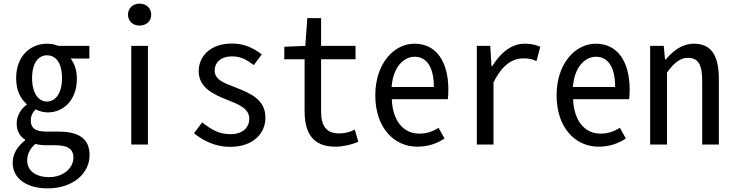

<svg xmlns="http://www.w3.org/2000/svg" viewBox="-20 -797 4040 1059"><path d="M243 242C385 242 474 157 474 59C474 -31 417 -71 303 -71H237C168 -71 150 -96 150 -132C150 -160 160 -177 177 -194C199 -182 223 -177 244 -177C329 -177 404 -244 404 -362C404 -414 389 -448 370 -474H473V-544H301C284 -552 260 -556 239 -556C151 -556 69 -491 69 -366C69 -296 94 -252 127 -223V-219C98 -199 72 -161 72 -116C72 -73 91 -44 118 -27V-22C74 11 50 54 50 101C50 191 132 242 243 242ZM239 -237C195 -237 157 -279 157 -366C157 -453 194 -492 239 -492C287 -492 322 -452 322 -366C322 -279 284 -237 239 -237ZM251 180C175 180 130 143 130 88C130 57 142 25 175 -3C199 3 217 4 239 4H283C350 4 385 22 385 73C385 126 333 180 251 180Z M704 0H796V-544H704ZM750 -656C787 -656 814 -680 814 -716C814 -752 787 -777 750 -777C713 -777 686 -752 686 -716C686 -680 713 -656 750 -656Z M1249 13C1375 13 1444 -60 1444 -148C1444 -251 1356 -284 1281 -314C1220 -338 1164 -355 1164 -408C1164 -449 1194 -486 1261 -486C1310 -486 1342 -466 1380 -438L1424 -497C1381 -530 1329 -557 1260 -557C1144 -557 1076 -490 1076 -404C1076 -311 1162 -275 1234 -246C1295 -222 1355 -199 1355 -142C1355 -96 1321 -57 1252 -57C1185 -57 1144 -84 1095 -122L1050 -62C1103 -19 1170 13 1249 13Z M1830 12C1871 12 1917 2 1956 -15L1937 -82C1909 -68 1881 -61 1851 -61C1777 -61 1751 -106 1751 -184V-470H1941V-544H1751V-697H1675L1664 -544L1548 -539V-470H1660V-186C1660 -67 1702 12 1830 12Z M2281 12C2345 12 2392 -7 2432 -33L2399 -92C2367 -72 2335 -60 2292 -60C2203 -60 2145 -134 2141 -250H2450C2452 -263 2453 -283 2453 -302C2453 -458 2386 -556 2266 -556C2154 -556 2050 -448 2050 -271C2050 -93 2153 12 2281 12ZM2140 -317C2147 -423 2204 -484 2267 -484C2334 -484 2373 -426 2373 -317Z M2610 0H2702V-342C2749 -438 2805 -475 2867 -475C2896 -475 2913 -472 2939 -460L2960 -539C2932 -550 2912 -556 2874 -556C2800 -556 2740 -505 2695 -432H2691L2684 -544H2610Z M3281 12C3345 12 3392 -7 3432 -33L3399 -92C3367 -72 3335 -60 3292 -60C3203 -60 3145 -134 3141 -250H3450C3452 -263 3453 -283 3453 -302C3453 -458 3386 -556 3266 -556C3154 -556 3050 -448 3050 -271C3050 -93 3153 12 3281 12ZM3140 -317C3147 -423 3204 -484 3267 -484C3334 -484 3373 -426 3373 -317Z M3566 0H3659V-397C3698 -451 3732 -478 3774 -478C3833 -478 3853 -438 3853 -350V0H3945V-360C3945 -489 3905 -556 3807 -556C3743 -556 3694 -518 3652 -469H3648L3641 -544H3566Z"/></svg>

Font: Noto Sans Mono CJK SC
Style: Regular
Weight: 400
Designer: Ryoko NISHIZUKA 西塚涼子 (kana, bopomofo & ideographs); Paul D. Hunt (Latin, Greek & Cyrillic); Sandoll Communications 산돌커뮤니
Foundry: Adobe
Version: Version 2.004;hotconv 1.0.118;makeotfexe 2.5.65603